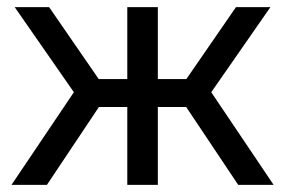

<svg xmlns="http://www.w3.org/2000/svg" viewBox="-20 -520 802 540"><path d="M338 -500H423.9V-297.7H533.1L532.5 -219H423.9V0H338V-219H229.4L228.8 -297.7H338ZM477.2 -258.6 643.7 -500H740.6L569.6 -254.1L570.4 -266.2L749.6 0H650ZM284.6 -258.6 111.9 0H12.3L191.5 -266.2L192.3 -254.1L21.3 -500H118.1Z"/></svg>

Font: Overused Grotesk Light
Style: Regular
Weight: 300
Designer: RandomMaerks
Version: Version 0.005